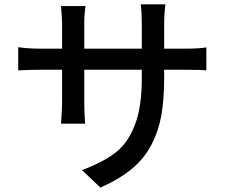

<svg xmlns="http://www.w3.org/2000/svg" viewBox="-20 -806 1040 880"><path d="M732.4 -583H826.2Q896.5 -583 925.8 -588.9V-483.4Q902.3 -486.3 827.1 -486.3H732.4V-452.1Q732.4 -350.6 719.7 -278.3Q707 -206.1 674.3 -143.1Q641.6 -80.1 585 -32.7Q528.3 14.6 440.4 53.7L355.5 -26.4Q455.1 -63.5 511.2 -107.9Q567.4 -152.3 598.6 -234.4Q629.9 -316.4 629.9 -446.3V-486.3H366.2V-335.9Q366.2 -293.9 370.1 -239.3H259.8Q264.6 -307.6 264.6 -335.9V-486.3H167Q110.4 -486.3 63.5 -483.4V-589.8Q107.4 -583 167 -583H264.6V-698.2Q264.6 -714.8 259.8 -778.3H372.1Q366.2 -740.2 366.2 -698.2V-583H629.9V-699.2Q629.9 -752 625 -786.1H738.3Q732.4 -742.2 732.4 -699.2Z"/></svg>

Font: GenEi Gothic M SemiBold
Style: Regular
Weight: 500
Designer: o_tamon (Modified); [Source Han Sans]
Ryoko NISHIZUKA  (kana & ideographs); Paul D. Hunt (Latin, Greek & Cyrillic); Wenl
Version: Version 1.1a;Original Version 1.004